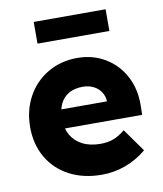

<svg xmlns="http://www.w3.org/2000/svg" viewBox="-84 -810 754 889"><g transform="rotate(-10 293.0 -366.0)"><path d="M34 -263.6Q34 -343.4 68.8 -406.9Q103.6 -470.4 165.2 -506.4Q226.8 -542.4 303.8 -542.4Q376.8 -542.4 435.1 -507.4Q493.4 -472.4 525.3 -411.4Q557.2 -350.4 555.6 -273.6L554.6 -230.8H131.6L108.6 -320.6H422.4L405 -301.8V-322.2Q403.8 -346.4 390.8 -365.7Q377.8 -385 355.7 -395.8Q333.6 -406.6 306.2 -406.6Q267.2 -406.6 240.4 -391.2Q213.6 -375.8 199.7 -346.8Q185.8 -317.8 185.8 -276Q185.8 -232.8 204.3 -200.4Q222.8 -168 257.9 -150Q293 -132 342 -132Q376 -132 402.3 -141.6Q428.6 -151.2 458.2 -175.2L534.8 -67.4Q487.6 -28.4 434 -9.2Q380.4 10 324.2 10Q237 10 171.1 -24.9Q105.2 -59.8 69.6 -122Q34 -184.2 34 -263.6ZM134.8 -741.6H472.8V-639.6H134.8Z"/></g></svg>

Font: Easer Grotesk Variable
Style: Regular
Weight: 400
Designer: Boardeaser, Bonnie Shaver-Troup, Thomas Jockin
Foundry: Lexend
Version: Version 1.001;Glyphs 3.1.2 (3151)